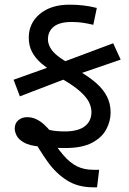

<svg xmlns="http://www.w3.org/2000/svg" viewBox="-20 -623 551 821"><path d="M379 178Q313 178 266 148Q219 118 184 69Q149 20 117 -38L96 -109Q125 -93 148 -82.5Q171 -72 196 -66.5Q221 -61 257 -61Q314 -61 342.5 -83Q371 -105 371 -144Q371 -163 361.5 -184Q352 -205 325 -230Q298 -255 246 -285L219 -306Q184 -329 157.5 -351.5Q131 -374 117 -401Q103 -428 103 -462Q103 -524 150.5 -563.5Q198 -603 277 -603Q309 -603 338 -599.5Q367 -596 394 -589L379 -517Q353 -523 332.5 -526Q312 -529 286 -529Q235 -529 210 -509Q185 -489 185 -455Q185 -437 195 -419Q205 -401 227 -383.5Q249 -366 285 -347L313 -322Q359 -296 390 -269Q421 -242 437 -211Q453 -180 453 -142Q453 -105 434.5 -70Q416 -35 373.5 -12.5Q331 10 259 10Q234 10 205 8Q176 6 153 4Q106 0 82.5 -13.5Q59 -27 51 -43.5Q43 -60 43 -73Q43 -96 58.5 -109Q74 -122 96 -122Q116 -122 133.5 -114Q151 -106 167.5 -91.5Q184 -77 200 -56L188 -48Q222 7 251 40.5Q280 74 310 88.5Q340 103 378 103H404L395 178ZM65 -211 38 -282 229 -350 464 -438 496 -368 289 -297Z"/></svg>

Font: uguzrati05
Style: Book
Weight: 400
Designer: Jelle Bosma - Monotype Design Team, Universal Thirst
Foundry: Monotype Imaging Inc.
Version: Version 2.106